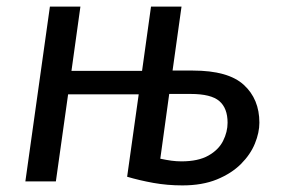

<svg xmlns="http://www.w3.org/2000/svg" viewBox="-20 -547 848 579"><path d="M500.4 -334.2H562Q668 -334.2 715.1 -291.2Q762.2 -248.2 762.2 -177.1Q762.2 -147.1 748.7 -114.1Q735.2 -81 706.7 -52.5Q678.2 -24 634.1 -5.9Q590.1 12.1 529.9 12.1Q484.8 12.1 442.7 4.6Q400.6 -3 363.4 -14L398.3 -262.6H185.4L148.5 0H56.5L130.5 -527.1H222.5L195.5 -333.2H408.4L435.4 -527.1H527.4ZM527 -60.4Q577.8 -60.4 608.6 -77.9Q639.4 -95.3 652.8 -122.3Q666.3 -149.2 666.3 -177Q666.3 -220.8 641.4 -242.2Q616.5 -263.7 554.9 -263.7H490.3L463.4 -68.4Q482.3 -64.4 497.2 -62.4Q512.1 -60.4 527 -60.4Z"/></svg>

Font: Fira Sans Variable
Style: Italic
Weight: 397
Italic angle: -8°
Designer: Carrois Corporate & Edenspiekermann AG
Foundry: Carrois Corporate GbR & Edenspiekermann AG
Version: Version 4.202